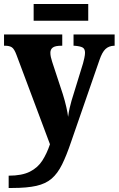

<svg xmlns="http://www.w3.org/2000/svg" viewBox="-22 -707 589 953"><path d="M21 165Q87 165 126.5 145Q166 125 188.5 89.5Q211 54 226 9L60 -434Q49 -464 37 -472Q25 -480 3 -480H-2V-536H287V-480H283Q252 -480 240 -471Q228 -462 228 -445Q228 -435 230.5 -423.5Q233 -412 237 -400L290 -239Q300 -207 307 -176.5Q314 -146 316 -127Q319 -150 323.5 -170Q328 -190 333 -207L390 -392Q393 -402 396.5 -418.5Q400 -435 400 -445Q400 -465 387.5 -471.5Q375 -478 347 -480H343V-536H547V-480H544Q518 -479 501.5 -463.5Q485 -448 472 -410L331 -3Q308 65 286 109.5Q264 154 234.5 179.5Q205 205 158.5 215.5Q112 226 40 226H21ZM145 -604V-687H416V-604Z"/></svg>

Font: Noto Serif SemiCondensed ExtraBold
Style: Regular
Weight: 800
Width: 4
Designer: Monotype Design Team
Foundry: Monotype Imaging Inc.
Version: Version 2.015